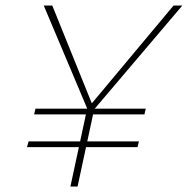

<svg xmlns="http://www.w3.org/2000/svg" viewBox="-20 -678 683 698"><path d="M316 -273 301 -287 611 -658H643ZM78 -143 84 -164H485L480 -143ZM236 0 299 -293H325L262 0ZM104 -262 109 -283H510L505 -262ZM301 -274 139 -658H170L320 -287Z"/></svg>

Font: Ysabeau Office Thin
Style: Italic
Weight: 250
Italic angle: -12°
Designer: Christian Thalmann (Catharsis Fonts)
Version: Version 2.001;gftools[0.9.30]; featfreeze: tnum,lnum,ss02